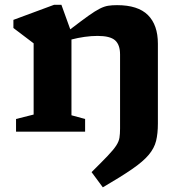

<svg xmlns="http://www.w3.org/2000/svg" viewBox="-20 -550 756 802"><path d="M481.5 -13V-322.5Q481.5 -363 460.8 -381.5Q440 -400 387.5 -400Q361.5 -400 333.2 -396Q305 -392 278.5 -385V-68.5L335.5 -53V0H47V-53L120.5 -71.5V-369Q112.5 -375.5 91.2 -391.2Q70 -407 36 -433V-467L206 -530H236.5L273.5 -427.5Q320.5 -463.5 349.2 -484Q378 -504.5 397 -514Q416 -523.5 432 -526Q448 -528.5 469 -528.5Q556.5 -528.5 598 -487Q639.5 -445.5 639.5 -367.5V-33.5Q639.5 8 632 38.5Q624.5 69 601.2 96.8Q578 124.5 532 156.2Q486 188 409.5 232.5L362.5 169Q405.5 126.5 430 100.8Q454.5 75 465.5 58Q476.5 41 479 25.2Q481.5 9.5 481.5 -13Z"/></svg>

Font: Newsreader 6pt SemiBold
Style: Regular
Weight: 600
Designer: Hugues Gentile
Foundry: Production Type
Version: Version 1.003; ttfautohint (v1.8.3)